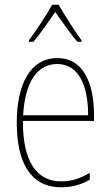

<svg xmlns="http://www.w3.org/2000/svg" viewBox="-20 -783 468 813"><path d="M228 -763H201C177 -720 129 -647 103 -613V-606H121C151 -640 188 -695 214 -732C242 -693 277 -641 308 -606H325V-613C305 -638 254 -718 228 -763ZM223 -537C106 -537 51 -423 51 -263C51 -97 108 10 239 10C287 10 325 -2 360 -22V-51C317 -26 282 -15 239 -15C131 -15 76 -106 77 -271H378V-298C378 -424 337 -537 223 -537ZM223 -512C314 -512 354 -417 353 -295H78C86 -440 140 -512 223 -512Z"/></svg>

Font: Noto Sans Lao Condensed Thin
Style: Regular
Weight: 100
Width: 3
Designer: Monotype Design Team
Foundry: Monotype Imaging Inc.
Version: Version 2.003